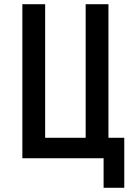

<svg xmlns="http://www.w3.org/2000/svg" viewBox="-20 -750 640 910"><path d="M471 140V0H86V-730H194V-97H386V-730H494V-97H569V140Z"/></svg>

Font: Pitagon Sans Mono SemiBold
Style: Regular
Weight: 600
Monospace: yes
Designer: Travis Tran
Foundry: Pitagon
Version: Version 1.001; ttfautohint (v1.8.4.7-5d5b);gftools[0.9.26]